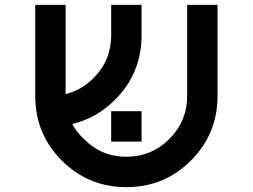

<svg xmlns="http://www.w3.org/2000/svg" viewBox="-20 -770 1040 790"><path d="M562.5 -187.5H437.5V-312.5H562.5ZM250 -382.8Q314.5 -398.4 365.2 -449.2Q437.5 -521.5 437.5 -625V-750H562.5V-625Q562.5 -468.8 453.1 -359.4Q377 -283.2 277.3 -259.8Q294.9 -226.6 324.2 -199.2Q396.5 -125 500 -125Q603.5 -125 676.8 -198.2Q750 -271.5 750 -375V-750H875V-375Q875 -218.8 765.6 -109.4Q656.2 0 500 0Q343.8 0 234.4 -109.4Q125 -218.8 125 -375V-750H250Z"/></svg>

Font: Xanmono
Style: Regular
Weight: 400
Designer: GGBotNet
Foundry: GGBotNet
Version: 1.00